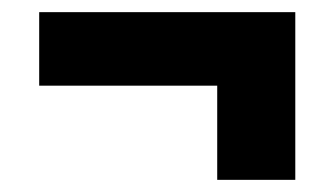

<svg xmlns="http://www.w3.org/2000/svg" viewBox="-20 -390 550 316"><path d="M466 -325.5V-94H337.5V-325.5ZM466 -249H44.5V-370H466Z"/></svg>

Font: Anek Malayalam Medium
Style: Bold
Weight: 700
Version: Version 1.003